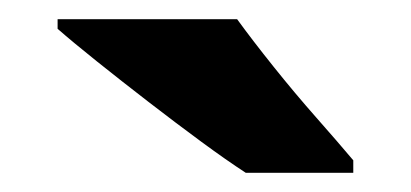

<svg xmlns="http://www.w3.org/2000/svg" viewBox="-20 -786 428 200"><path d="M227 -766Q243 -744 265 -716.5Q287 -689 309.5 -663.5Q332 -638 348 -619V-606H236Q216 -619 189.5 -638.5Q163 -658 134.5 -680Q106 -702 81 -722Q56 -742 40 -756V-766Z"/></svg>

Font: Noto Sans Gujarati ExtraBold
Style: Regular
Weight: 800
Designer: Jelle Bosma - Monotype Design Team, Universal Thirst
Foundry: Monotype Imaging Inc.
Version: Version 2.106; ttfautohint (v1.8.4.7-5d5b)